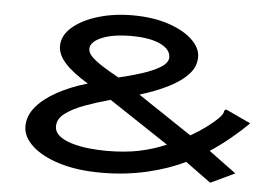

<svg xmlns="http://www.w3.org/2000/svg" viewBox="-48 -693 1095 769"><g transform="rotate(5 500.0 -308.5)"><path d="M823 12 720 -63Q656 -31 569 -10.5Q482 10 384 10Q288 10 216.5 -12Q145 -34 105.5 -70.5Q66 -107 66 -149Q66 -191 96 -227Q126 -263 178.5 -292Q231 -321 300 -341Q237 -379 206.5 -413Q176 -447 176 -481Q176 -524 215 -557.5Q254 -591 317.5 -610Q381 -629 456 -629Q537 -629 599 -608.5Q661 -588 696 -555Q731 -522 731 -485Q731 -446 702 -415Q673 -384 623 -359Q573 -334 510 -315L727 -170Q759 -188 787.5 -209Q816 -230 834.5 -248.5Q853 -267 853 -276Q853 -282 861 -286L962 -239Q931 -208 891 -175Q851 -142 810 -115L920 -34ZM420 -376Q468 -387 513 -401.5Q558 -416 587 -434Q616 -452 616 -474Q616 -506 574 -526Q532 -546 458 -546Q383 -546 338.5 -527Q294 -508 294 -480Q294 -463 313 -445.5Q332 -428 360.5 -410.5Q389 -393 420 -376ZM398 -79Q470 -79 527 -90.5Q584 -102 637 -125L397 -284Q345 -270 297 -252.5Q249 -235 218.5 -212.5Q188 -190 188 -160Q188 -137 207 -121.5Q226 -106 257.5 -96.5Q289 -87 326 -83Q363 -79 398 -79Z"/></g></svg>

Font: Inconsolata UltraExpanded SemiBold
Style: Regular
Weight: 600
Width: 9
Monospace: yes
Designer: Raph Levien, Cyreal, Brenton Simpson
Foundry: Raph Levien, Cyreal, Google
Version: Version 3.001; ttfautohint (v1.8.2.53-6de2)